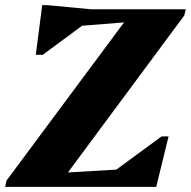

<svg xmlns="http://www.w3.org/2000/svg" viewBox="-33 -726 742 746"><path d="M-13 0 -8 -24 449 -639 286 -626 133 -513H106L131 -706H151L320 -690H689L683 -666L231 -56L419 -67L595 -196H622L574 0Z"/></svg>

Font: Platypi ExtraBold
Style: Italic
Weight: 800
Italic angle: -13°
Designer: David Sargent
Foundry: Bolt Cutter Type
Version: Version 1.200; ttfautohint (v1.8.4.7-5d5b)